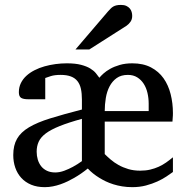

<svg xmlns="http://www.w3.org/2000/svg" viewBox="-20 -753 761 785"><path d="M587.9 -329.1Q587.9 -351.6 583 -372.8Q578.1 -394 567.6 -410.4Q557.1 -426.8 541 -436.8Q524.9 -446.8 502.9 -446.8Q475.1 -446.8 457 -433.8Q439 -420.9 428 -399.9Q417 -378.9 412.6 -352.3Q408.2 -325.7 408.2 -298.8H587.9ZM314.9 -267.1Q259.8 -252 223.9 -237.5Q188 -223.1 167.2 -207.5Q146.5 -191.9 138.2 -173.6Q129.9 -155.3 129.9 -132.8Q129.9 -115.7 134.5 -100.3Q139.2 -85 148.4 -73.2Q157.7 -61.5 172.1 -54.7Q186.5 -47.9 206.1 -47.9Q223.6 -47.9 242.7 -54.9Q261.7 -62 277.8 -70.8Q296.9 -81.1 314.9 -94.2ZM687 -49.8Q676.3 -42 660.2 -31.2Q644 -20.5 623.3 -11Q602.5 -1.5 576.7 5.4Q550.8 12.2 521 12.2Q499 12.2 479.7 9Q460.4 5.9 443.4 0.5Q426.3 -4.9 412.1 -11.7Q397.9 -18.6 386.2 -25.9Q358.9 -42.5 338.9 -64Q312.5 -42.5 283.7 -25.9Q271 -18.6 256.8 -11.7Q242.7 -4.9 227.3 0.5Q211.9 5.9 195.8 9Q179.7 12.2 163.1 12.2Q131.3 12.2 107.4 2.2Q83.5 -7.8 67.1 -25.6Q50.8 -43.5 42.5 -67.4Q34.2 -91.3 34.2 -119.1Q34.2 -158.7 49.6 -185.5Q64.9 -212.4 98.4 -232.4Q131.8 -252.4 185.3 -269Q238.8 -285.6 314.9 -305.2V-346.2Q314.9 -371.1 310.8 -389.9Q306.6 -408.7 296.6 -421.4Q286.6 -434.1 269.8 -440.4Q252.9 -446.8 228 -446.8Q203.6 -446.8 188 -441.9Q172.4 -437 165 -434.1V-347.2H95.2Q75.2 -347.2 66.2 -353Q57.1 -358.9 57.1 -376Q57.1 -396.5 65.4 -413.3Q73.7 -430.2 87.9 -443.1Q102.1 -456.1 121.1 -465.8Q140.1 -475.6 161.9 -481.7Q183.6 -487.8 207 -491Q230.5 -494.1 252.9 -494.1Q288.1 -494.1 311.3 -488Q334.5 -481.9 349.1 -472.9Q363.8 -463.9 372.1 -453.6Q380.4 -443.4 386.2 -435.1Q392.1 -442.4 403.1 -452.4Q414.1 -462.4 430.7 -471.7Q447.3 -481 469.7 -487.5Q492.2 -494.1 521 -494.1Q565.4 -494.1 597.2 -477.5Q628.9 -460.9 648.7 -432.9Q668.5 -404.8 677.7 -367.9Q687 -331.1 687 -291Q687 -286.6 686.8 -280.5Q686.5 -274.4 686 -269Q685.5 -262.7 685.1 -255.9H408.2V-123Q418.9 -112.3 432.9 -100.3Q446.8 -88.4 464.6 -78.4Q482.4 -68.4 504.4 -61.8Q526.4 -55.2 553.2 -55.2Q575.7 -55.2 594.2 -59.6Q612.8 -64 628.9 -71.3Q645 -78.6 659.2 -88.6Q673.3 -98.6 687 -109.9ZM520.5 -688Q520.5 -674.3 513.9 -664.6Q507.3 -654.8 497.6 -647.9L345.2 -550.8H288.6L421.4 -706.1Q427.2 -712.4 432.1 -717.5Q437 -722.7 442.9 -726.1Q448.7 -729.5 456.3 -731.2Q463.9 -732.9 474.6 -732.9Q487.8 -732.9 496.6 -728.8Q505.4 -724.6 510.7 -718.3Q516.1 -711.9 518.3 -703.9Q520.5 -695.8 520.5 -688Z"/></svg>

Font: Charis SIL Eur
Style: Regular
Weight: 400
Foundry: SIL International
Version: Version 5.000